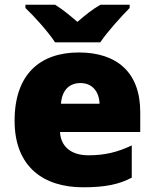

<svg xmlns="http://www.w3.org/2000/svg" viewBox="-20 -786 658 816"><path d="M214 -606H406C437 -652 497 -718 531 -752V-766H407C372 -746 344 -723 309 -693C274 -723 249 -744 214 -766H88V-752C126 -716 184 -652 214 -606ZM315 -563C152 -563 42 -472 42 -273C42 -76 166 10 333 10C429 10 487 -3 540 -31V-168C479 -139 425 -126 356 -126C278 -126 238 -167 235 -225H576V-310C576 -479 476 -563 315 -563ZM322 -433C374 -433 402 -394 403 -345H239C244 -406 277 -433 322 -433Z"/></svg>

Font: Noto Sans Arabic UI Bk
Style: Regular
Weight: 900
Designer: Monotype Design Team, Nadine Chahine and Nizar Qandah
Foundry: Monotype Imaging Inc.
Version: Version 2.010